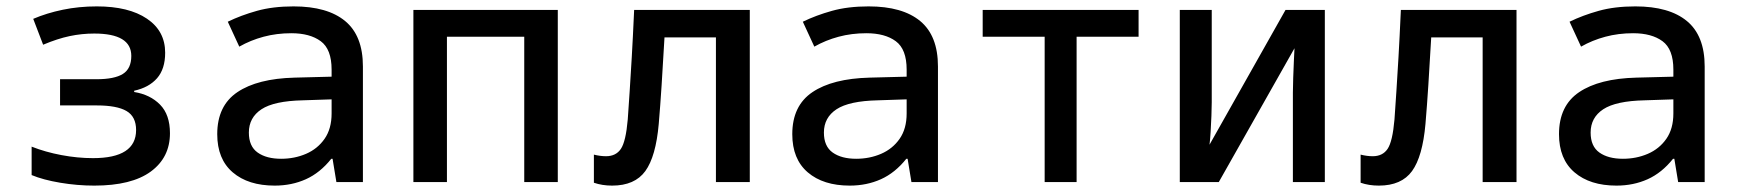

<svg xmlns="http://www.w3.org/2000/svg" viewBox="-20 -570 5440 601"><path d="M275 11Q222 11 168.5 2Q115 -7 79 -22V-111Q122 -94 172.5 -84.5Q223 -75 271 -75Q406 -75 406 -163Q406 -205 376 -222.5Q346 -240 283 -240H168V-322H282Q338 -322 364.5 -338.5Q391 -355 391 -395Q391 -465 275 -465Q236 -465 198 -457Q160 -449 115 -430L84 -511Q126 -529 176.5 -539.5Q227 -550 283 -550Q383 -550 440 -511.5Q497 -473 497 -405Q497 -354 471.5 -325Q446 -296 400 -286V-282Q450 -274 481 -242.5Q512 -211 512 -153Q512 -77 452 -33Q392 11 275 11Z M840 11Q757 11 708.5 -30.5Q660 -72 660 -150Q660 -239 723 -281.5Q786 -324 902 -327L1018 -330V-352Q1018 -416 984 -441Q950 -466 892 -466Q846 -466 805 -455Q764 -444 729 -424L693 -502Q734 -522 784 -536Q834 -550 899 -550Q1005 -550 1060.5 -504Q1116 -458 1116 -362V0H1033L1021 -73H1017Q982 -29 937.5 -9Q893 11 840 11ZM860 -73Q902 -73 938 -88.5Q974 -104 996 -135.5Q1018 -167 1018 -215V-259L928 -256Q838 -254 798.5 -228Q759 -202 759 -155Q759 -112 786.5 -92.5Q814 -73 860 -73Z M1274 0V-539H1726V0H1621V-455H1379V0Z M1896 11Q1865 11 1839 2V-86Q1859 -81 1877 -81Q1908 -81 1923.5 -104Q1939 -127 1945 -196Q1948 -239 1951 -284.5Q1954 -330 1957.5 -390Q1961 -450 1965 -539H2327V0H2221V-453H2060Q2055 -366 2051 -303.5Q2047 -241 2042 -182Q2033 -80 2000 -34.5Q1967 11 1896 11Z M2640 11Q2557 11 2508.5 -30.5Q2460 -72 2460 -150Q2460 -239 2523 -281.5Q2586 -324 2702 -327L2818 -330V-352Q2818 -416 2784 -441Q2750 -466 2692 -466Q2646 -466 2605 -455Q2564 -444 2529 -424L2493 -502Q2534 -522 2584 -536Q2634 -550 2699 -550Q2805 -550 2860.5 -504Q2916 -458 2916 -362V0H2833L2821 -73H2817Q2782 -29 2737.5 -9Q2693 11 2640 11ZM2660 -73Q2702 -73 2738 -88.5Q2774 -104 2796 -135.5Q2818 -167 2818 -215V-259L2728 -256Q2638 -254 2598.5 -228Q2559 -202 2559 -155Q2559 -112 2586.5 -92.5Q2614 -73 2660 -73Z M3250 0V-455H3056V-539H3544V-455H3350V0Z M3673 0V-539H3773V-250Q3773 -233 3772 -207.5Q3771 -182 3769.5 -157Q3768 -132 3766 -117L4004 -539H4127V0H4027V-280Q4027 -300 4028 -326Q4029 -352 4030 -377Q4031 -402 4032 -419L3795 0Z M4296 11Q4265 11 4239 2V-86Q4259 -81 4277 -81Q4308 -81 4323.5 -104Q4339 -127 4345 -196Q4348 -239 4351 -284.5Q4354 -330 4357.5 -390Q4361 -450 4365 -539H4727V0H4621V-453H4460Q4455 -366 4451 -303.5Q4447 -241 4442 -182Q4433 -80 4400 -34.5Q4367 11 4296 11Z M5040 11Q4957 11 4908.5 -30.5Q4860 -72 4860 -150Q4860 -239 4923 -281.5Q4986 -324 5102 -327L5218 -330V-352Q5218 -416 5184 -441Q5150 -466 5092 -466Q5046 -466 5005 -455Q4964 -444 4929 -424L4893 -502Q4934 -522 4984 -536Q5034 -550 5099 -550Q5205 -550 5260.5 -504Q5316 -458 5316 -362V0H5233L5221 -73H5217Q5182 -29 5137.5 -9Q5093 11 5040 11ZM5060 -73Q5102 -73 5138 -88.5Q5174 -104 5196 -135.5Q5218 -167 5218 -215V-259L5128 -256Q5038 -254 4998.5 -228Q4959 -202 4959 -155Q4959 -112 4986.5 -92.5Q5014 -73 5060 -73Z"/></svg>

Font: Noto Sans Mono Medium
Style: Regular
Weight: 500
Designer: Monotype Design Team
Foundry: Monotype Imaging Inc.
Version: Version 2.014